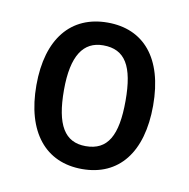

<svg xmlns="http://www.w3.org/2000/svg" viewBox="-50 -771 433 439"><g transform="rotate(10 166.5 -552.0)"><path d="M302 -553C302 -664 250 -722 167 -722C82 -722 31 -661 31 -553C31 -444 82 -382 167 -382C252 -382 302 -444 302 -553ZM95 -553C95 -633 120 -669 166 -669C217 -669 238 -633 238 -553C238 -472 217 -435 166 -435C117 -435 95 -472 95 -553Z"/></g></svg>

Font: Noto Sans Lao Looped Condensed
Style: Regular
Weight: 400
Width: 3
Designer: Mark Frömberg, Ben Mitchell
Foundry: The Fontpad Ltd
Version: Version 1.003